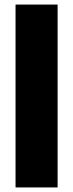

<svg xmlns="http://www.w3.org/2000/svg" viewBox="-20 -820 320 840"><path d="M232 0H48V-800H232Z"/></svg>

Font: Tanohe Sans ExtraBold
Style: Regular
Weight: 800
Designer: Village Type and Design LLC & Cristiano Sobral
Foundry: Cooper Hewitt Smithsonian Design Museum
Version: Version 1.00;September 29, 2021;FontCreator 13.0.0.2655 64-b